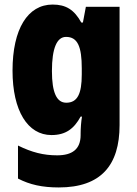

<svg xmlns="http://www.w3.org/2000/svg" viewBox="-20 -583 600 843"><path d="M211 -563C102 -563 35 -456 35 -273C35 -96 102 10 206 10C269 10 305 -18 334 -71H340C336 -49 334 -17 334 3V10C334 73 296 99 231 99C171 99 120 86 59 56V201C111 228 166 240 238 240C423 240 505 143 505 -34V-553H357L344 -484H337C306 -540 270 -563 211 -563ZM270 -421C321 -421 339 -378 339 -283V-256C339 -171 320 -132 271 -132C229 -132 208 -176 208 -271C208 -372 230 -421 270 -421Z"/></svg>

Font: Noto Sans Georgian Condensed Black
Style: Regular
Weight: 900
Width: 3
Designer: Monotype Design Team, Akaki Razmadze
Foundry: Google LLC
Version: Version 2.005